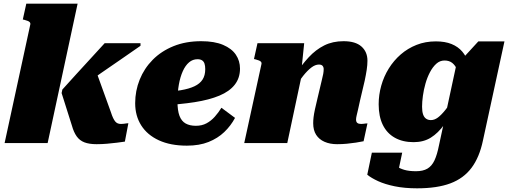

<svg xmlns="http://www.w3.org/2000/svg" viewBox="-20 -778 2763 1044"><path d="M583 -168 501 -395 426 -308Q479 -346 532 -382.5Q585 -419 638 -455.5Q691 -492 744 -529V-543H549Q512 -502 473 -460Q434 -418 396 -376Q358 -334 319 -291L315 -272L371 -95Q381 -59 397 -36.5Q413 -14 439 -4Q465 6 505 6Q535 6 562.5 3.5Q590 1 615 -2Q640 -5 659 -8L678 -108Q674 -108 667 -107Q660 -106 653 -105Q646 -104 638 -104Q628 -104 620.5 -107Q613 -110 607 -117Q601 -124 595 -136.5Q589 -149 583 -168ZM5 0H239L402 -758H123L104 -672L113 -670Q124 -667 131.5 -664Q139 -661 142.5 -656.5Q146 -652 145 -646Z M996 14Q907 14 844 -15Q781 -44 748 -96Q715 -148 715 -217Q715 -284 739.5 -345Q764 -406 810.5 -453Q857 -500 923.5 -527Q990 -554 1074 -554Q1146 -554 1193 -534Q1240 -514 1262.5 -480.5Q1285 -447 1285 -405Q1285 -354 1256.5 -317.5Q1228 -281 1173 -258Q1118 -235 1038.5 -222.5Q959 -210 856 -205L859 -278Q919 -280 963.5 -287.5Q1008 -295 1037.5 -309Q1067 -323 1081.5 -345.5Q1096 -368 1096 -402Q1096 -420 1092 -432Q1088 -444 1078.5 -450Q1069 -456 1054 -456Q1028 -456 1008 -439Q988 -422 974 -391Q960 -360 952.5 -318Q945 -276 945 -226Q945 -177 956 -148Q967 -119 989.5 -106.5Q1012 -94 1045 -94Q1078 -94 1103 -107.5Q1128 -121 1148 -143.5Q1168 -166 1184 -192L1258 -137Q1235 -94 1199.5 -60Q1164 -26 1114 -6Q1064 14 996 14Z M1308 0H1542L1628 -404L1619 -397L1634 -543H1380L1361 -457L1370 -455Q1381 -452 1388.5 -449Q1396 -446 1399.5 -441.5Q1403 -437 1402 -431ZM1938 -233 1963 -339Q1970 -372 1974 -398.5Q1978 -425 1978 -448Q1978 -496 1945.5 -525Q1913 -554 1848 -554Q1789 -554 1743 -531Q1697 -508 1658.5 -466.5Q1620 -425 1582 -368L1581 -298Q1605 -336 1628 -365Q1651 -394 1672.5 -410.5Q1694 -427 1714 -427Q1728 -427 1734 -420Q1740 -413 1740 -402Q1740 -390 1737.5 -376Q1735 -362 1730 -343L1707 -246Q1698 -209 1692.5 -183.5Q1687 -158 1685 -140.5Q1683 -123 1683 -108Q1683 -70 1699 -45Q1715 -20 1744.5 -7Q1774 6 1813 6Q1841 6 1866.5 3.5Q1892 1 1915 -2.5Q1938 -6 1957 -10L1978 -107Q1974 -107 1968.5 -106.5Q1963 -106 1957 -105Q1951 -104 1944 -104Q1930 -104 1923 -109.5Q1916 -115 1916 -128Q1916 -136 1919 -149Q1922 -162 1927 -183Q1932 -204 1938 -233Z M2367 12 2462 -429 2469 -431 2581 -553H2723L2606 -14Q2587 77 2544 134.5Q2501 192 2429 219Q2357 246 2248 246Q2180 246 2126.5 235Q2073 224 2036 207Q1999 190 1977 172L2002 52H2167L2139 185Q2125 183 2117 172Q2109 161 2106.5 147.5Q2104 134 2106 122Q2108 110 2114 104Q2123 115 2138 126.5Q2153 138 2178.5 145.5Q2204 153 2242 153Q2280 153 2304 139Q2328 125 2342.5 94Q2357 63 2367 12ZM2540 -358 2481 -348Q2475 -377 2465.5 -399.5Q2456 -422 2439.5 -435.5Q2423 -449 2397 -449Q2372 -449 2352.5 -431.5Q2333 -414 2318 -385.5Q2303 -357 2293.5 -323.5Q2284 -290 2279.5 -257Q2275 -224 2275 -198Q2275 -172 2280.5 -156Q2286 -140 2297 -132.5Q2308 -125 2323 -125Q2342 -125 2360.5 -138.5Q2379 -152 2401.5 -180Q2424 -208 2455 -252L2469 -216Q2430 -148 2396 -101Q2362 -54 2322.5 -29.5Q2283 -5 2229 -5Q2170 -5 2127 -29Q2084 -53 2061.5 -99Q2039 -145 2039 -211Q2039 -262 2053 -312Q2067 -362 2094 -405.5Q2121 -449 2159 -482Q2197 -515 2245 -534Q2293 -553 2350 -553Q2400 -553 2435.5 -538.5Q2471 -524 2493.5 -497.5Q2516 -471 2527 -435.5Q2538 -400 2540 -358Z"/></svg>

Font: Roboto Serif 20pt Black
Style: Italic
Weight: 900
Italic angle: -10°
Version: Version 1.008